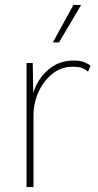

<svg xmlns="http://www.w3.org/2000/svg" viewBox="-20 -754 395 774"><path d="M87 0V-500H112L114 -379Q131 -435 174 -472.5Q217 -510 277 -510Q301 -510 317.5 -504Q334 -498 345 -489L335 -465Q325 -474 312 -479.5Q299 -485 272 -485Q228 -485 192.5 -457.5Q157 -430 136 -385Q115 -340 115 -287V0ZM276 -734H307L218 -583H193Z"/></svg>

Font: Work Sans ExtraLight
Style: Regular
Weight: 200
Designer: Wei Huang
Foundry: Wei Huang
Version: Version 2.010; ttfautohint (v1.8.3)